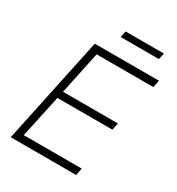

<svg xmlns="http://www.w3.org/2000/svg" viewBox="-201 -984 1020 1108"><g transform="rotate(30 309.0 -430.0)"><path d="M300 -818H555L564 -860H309ZM40 0H476L485 -48H99L160 -331H526L536 -378H170L230 -662H608L618 -710H190Z"/></g></svg>

Font: Geist ExtraLight
Style: Italic
Weight: 200
Italic angle: -12°
Designer: Basement.studio, Andrés Briganti, Mateo Zaragoza
Foundry: Basement.studio, Vercel, Andrés Briganti, Guido Ferreyra, Mateo Zaragoza
Version: Version 1.500